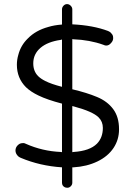

<svg xmlns="http://www.w3.org/2000/svg" viewBox="-20 -804 642 927"><path d="M554.7 -178.7Q554.7 -179.7 554.7 -180.7Q554.7 -239.3 526.4 -277.3Q498 -315.4 448.2 -335.9Q399.4 -356.4 329.1 -373V-615.2L335 -614.3Q413.1 -611.3 478.5 -587.9Q487.3 -584 492.2 -584Q505.9 -584 515.6 -595.7Q526.4 -606.4 526.4 -620.1Q526.4 -630.9 522.9 -636.2Q519.5 -641.6 515.1 -646Q510.7 -650.4 502 -654.3Q429.7 -681.6 329.1 -686.5V-758.8Q329.1 -768.6 321.3 -776.4Q313.5 -784.2 303.7 -784.2Q293.9 -784.2 286.6 -776.4Q279.3 -768.6 279.3 -758.8V-685.5Q241.2 -682.6 212.9 -673.8Q152.3 -657.2 114.3 -618.2Q80.1 -585 68.4 -539.1Q61.5 -515.6 61.5 -491.2Q61.5 -426.8 105.5 -382.8Q128.9 -360.4 166 -342.8Q208 -322.3 279.3 -303.7V-69.3L273.4 -70.3Q184.6 -74.2 105.5 -109.4Q98.6 -113.3 92.3 -113.3Q85.9 -113.3 82.5 -112.3Q79.1 -111.3 76.2 -110.4Q70.3 -107.4 65.4 -102.5Q54.7 -91.8 54.7 -77.1Q54.7 -62.5 67.4 -49.8Q73.2 -44.9 80.1 -42Q172.9 -2.9 279.3 3.9V78.1Q279.3 92.8 292 99.6Q296.9 102.5 305.7 102.5Q314.5 102.5 321.8 95.2Q329.1 87.9 329.1 78.1V3.9H335Q399.4 0 450.2 -24.4Q501 -48.8 528.3 -89.8Q554.7 -129.9 554.7 -178.7ZM140.6 -498Q140.6 -543 175.3 -572.8Q210 -602.5 272.5 -611.3L279.3 -613.3V-384.8Q226.6 -398.4 198.2 -413.1Q176.8 -423.8 164.1 -436.5Q140.6 -460 140.6 -498ZM476.6 -186.5Q476.6 -139.6 448.2 -110.4Q413.1 -75.2 335 -70.3L329.1 -69.3V-292L336.9 -290Q427.7 -265.6 456.1 -237.3Q476.6 -216.8 476.6 -186.5Z"/></svg>

Font: FakePearl
Style: Light
Weight: 350
Version: Version 1.2